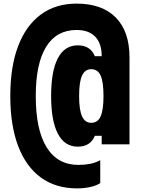

<svg xmlns="http://www.w3.org/2000/svg" viewBox="-20 -839 790 1063"><path d="M407 204Q289 204 206.5 144Q124 84 80.5 -30.5Q37 -145 37 -307Q37 -470 80.5 -584Q124 -698 206 -758.5Q288 -819 404 -819Q545 -819 621 -742Q697 -665 697 -521V-40H543V-87H505Q480 -27 411 -27Q338 -27 300.5 -98.5Q263 -170 263 -307Q263 -446 300.5 -517Q338 -588 411 -588Q480 -588 505 -528H543Q543 -598 507.5 -635.5Q472 -673 404 -673Q293 -673 235.5 -580Q178 -487 178 -307Q178 -120 238.5 -23Q299 74 414 74Q449 74 479 68Q509 62 535 48V175Q511 190 477 197Q443 204 407 204ZM485 -159Q521 -159 537 -194.5Q553 -230 553 -307Q553 -386 537 -421Q521 -456 485 -456Q451 -456 434.5 -421Q418 -386 418 -307Q418 -230 434.5 -194.5Q451 -159 485 -159Z"/></svg>

Font: Martian Mono SemiExpanded SemiExpanded
Style: Bold
Weight: 700
Width: 6
Monospace: yes
Version: Version 1.000